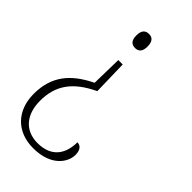

<svg xmlns="http://www.w3.org/2000/svg" viewBox="-229 -605 860 860"><g transform="rotate(45 200.5 -175.5)"><path d="M173 -540C153 -540 137 -530 137 -495C137 -461 153 -451 173 -451C192 -451 208 -461 208 -495C208 -530 192 -540 173 -540ZM186 -360H158L155 -213C52 -163 -3 -96 -3 15C-3 121 64 189 167 189C281 189 323 122 323 76C323 45 309 30 289 30C289 96 259 159 165 159C84 159 39 102 39 17C39 -80 84 -145 190 -195Z"/></g></svg>

Font: Noto Serif Devanagari SemiCondensed ExtraLight
Style: Regular
Weight: 200
Width: 4
Designer: Universal Thirst, Indian Type Foundry and the Monotype Design Team
Foundry: Monotype Imaging Inc.
Version: Version 2.004